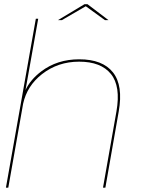

<svg xmlns="http://www.w3.org/2000/svg" viewBox="-20 -872 656 892"><path d="M7.5 0 146.5 -785H157.5L98.5 -453.5Q121 -502 172 -540.5Q246 -596.5 348 -596.5Q456.5 -596.5 504.8 -535.8Q553 -475 531.5 -353.5L469.5 0H458.5L521 -354.5Q541.5 -471.5 495.2 -528.5Q449 -585.5 347.5 -585.5Q249 -585.5 175 -527.5Q105.5 -473 87.5 -390.5L18.5 0ZM249.5 -778.5 372.5 -852.5H386.5L484 -778.5H467.5L378.5 -843L267.5 -778.5Z"/></svg>

Font: Anybody ExtraExpanded Thin
Style: Italic
Weight: 100
Width: 8
Italic angle: -10°
Designer: Tyler Finck
Foundry: Etcetera Type Company
Version: Version 1.010; ttfautohint (v1.8.3) -l 8 -r 50 -G 200 -x 14 